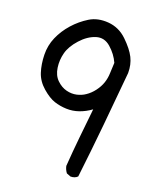

<svg xmlns="http://www.w3.org/2000/svg" viewBox="-112 -823 723 893"><g transform="rotate(15 250.0 -376.0)"><path d="M313.5 -5.9 293.9 -15.6Q284.2 -31.2 282.2 -48.8Q293.9 -122.1 307.6 -193.4Q321.3 -264.6 335 -335Q305.7 -317.4 274.9 -309.6Q244.1 -301.8 212.9 -305.7Q181.6 -309.6 154.3 -321.3Q127 -333 95.7 -365.2Q64.5 -397.5 55.7 -436.5Q46.9 -475.6 49.8 -521.5Q52.7 -567.4 74.2 -606.9Q95.7 -646.5 129.9 -678.7Q164.1 -710.9 205.1 -731.4Q246.1 -752 298.8 -743.2Q351.6 -734.4 388.2 -692.4Q424.8 -650.4 438.5 -615.7Q452.1 -581.1 448.2 -540Q424.8 -409.2 400.4 -278.3Q376 -147.5 348.6 -15.6Q335 -3.9 313.5 -5.9ZM286.1 -395.5Q307.6 -407.2 326.2 -427.7Q344.7 -448.2 354.5 -470.7Q364.3 -493.2 367.2 -518.6Q370.1 -543.9 374 -569.3Q360.4 -608.4 330.1 -640.1Q299.8 -671.9 260.3 -663.1Q220.7 -654.3 184.6 -620.6Q148.4 -586.9 135.7 -551.8Q123 -516.6 125 -479.5Q127 -442.4 147.5 -418.9Q168 -395.5 193.4 -386.7Q218.8 -377.9 243.2 -381.3Q267.6 -384.8 286.1 -395.5Z"/></g></svg>

Font: NaikaiFont
Style: Regular
Weight: 400
Version: Version 1.67